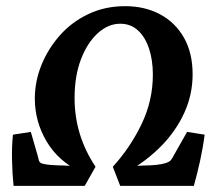

<svg xmlns="http://www.w3.org/2000/svg" viewBox="-20 -603 717 623"><path d="M24 0Q20 -39 19 -83.5Q18 -128 22 -166L80 -175L102 -99Q104 -90 106.5 -81.5Q109 -73 122 -71Q131 -69 142.5 -68Q154 -67 166 -66.5Q178 -66 186 -66L246 -63L242 -45Q169 -80 131 -144.5Q93 -209 93 -283Q93 -339 114.5 -392Q136 -445 174.5 -488.5Q213 -532 267 -557.5Q321 -583 386 -583Q450 -583 499.5 -556.5Q549 -530 577 -480.5Q605 -431 605 -362Q605 -296 578 -237Q551 -178 504 -130Q457 -82 396 -47L382 -63L449 -66Q468 -66 487 -68Q506 -70 518 -74Q530 -78 534.5 -83.5Q539 -89 544 -99L587 -175L644 -166Q639 -126 629.5 -82.5Q620 -39 609 0H370L346 -62Q402 -123 439 -199.5Q476 -276 476 -361Q476 -408 463.5 -445.5Q451 -483 427.5 -504.5Q404 -526 370 -526Q331 -526 297 -495Q263 -464 242.5 -410Q222 -356 222 -285Q222 -224 239 -168.5Q256 -113 290 -62L255 0Z"/></svg>

Font: Yrsa SemiBold
Style: Italic
Weight: 600
Italic angle: -7.10001°
Version: Version 2.004